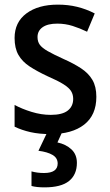

<svg xmlns="http://www.w3.org/2000/svg" viewBox="-20 -620 474 829"><path d="M396 -202Q396 -123 343.5 -82Q291 -41 198 -41Q149 -41 111.5 -49.5Q74 -58 43 -73V-167Q74 -150 116 -137Q158 -124 199 -124Q249 -124 272.5 -142.5Q296 -161 296 -193Q296 -212 287 -226.5Q278 -241 254.5 -256Q231 -271 185 -291Q140 -312 108 -333Q76 -354 59.5 -383Q43 -412 43 -456Q43 -524 94 -562Q145 -600 230 -600Q274 -600 313 -590.5Q352 -581 389 -562L356 -483Q325 -498 293.5 -508Q262 -518 227 -518Q186 -518 164 -502.5Q142 -487 142 -460Q142 -440 152 -426.5Q162 -413 186.5 -399Q211 -385 255 -365Q298 -346 330 -325Q362 -304 379 -275Q396 -246 396 -202ZM312 83Q312 134 278 161.5Q244 189 172 189Q138 189 116 183V120Q141 127 170 127Q229 127 229 86Q229 62 207 49Q185 36 146 31L185 -51H249L228 -5Q265 3 288.5 25Q312 47 312 83Z"/></svg>

Font: Noto Sans Tamil UI SemiCondensed Medium
Style: Regular
Weight: 500
Width: 4
Designer: Jelle Bosma - Monotype Design Team
Foundry: Monotype Imaging Inc.
Version: Version 2.004; ttfautohint (v1.8.4.7-5d5b)